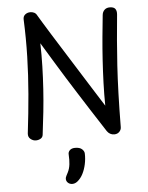

<svg xmlns="http://www.w3.org/2000/svg" viewBox="-67 -843 917 1189"><g transform="rotate(-5 391.0 -248.0)"><path d="M177 -26Q175 -10 161.5 -2.5Q148 5 132 5Q115 5 99.5 -7.5Q84 -20 86 -42Q101 -167 111 -284.5Q121 -402 124 -516.5Q127 -631 122 -747Q121 -767 134.5 -778Q148 -789 167 -789Q180 -789 191 -783.5Q202 -778 209 -764Q216 -752 235.5 -720Q255 -688 284.5 -640.5Q314 -593 350 -536Q386 -479 425 -416.5Q464 -354 503.5 -291.5Q543 -229 579 -172Q578 -242 580.5 -313.5Q583 -385 587.5 -456Q592 -527 598.5 -596.5Q605 -666 612 -732Q614 -752 626.5 -764Q639 -776 659 -776Q684 -776 693.5 -763.5Q703 -751 701 -728Q693 -646 686.5 -569.5Q680 -493 675 -413.5Q670 -334 667 -241Q664 -148 663 -31Q663 -15 651 -2.5Q639 10 619 10Q605 10 593.5 3.5Q582 -3 574 -15Q522 -95 483 -156Q444 -217 412 -267.5Q380 -318 350 -366Q320 -414 287 -468.5Q254 -523 212 -592Q214 -519 212 -448Q210 -377 205.5 -307Q201 -237 193.5 -167Q186 -97 177 -26ZM327 112Q325 95 336.5 83.5Q348 72 370 72Q399 72 413 85Q427 98 427 113Q428 146 421 178.5Q414 211 400.5 237.5Q387 264 366 281Q357 288 349 290.5Q341 293 334 293Q318 293 307 283Q296 273 296 258Q296 250 301.5 239.5Q307 229 312 219Q323 197 326 170Q329 143 327 112Z"/></g></svg>

Font: Playpen Sans Deva
Style: Regular
Weight: 400
Designer: Pooja Saxena, Gunjan Panchal, Laura Meseguer, Veronika Burian, José Scaglione
Foundry: TypeTogether
Version: Version 2.000